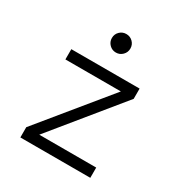

<svg xmlns="http://www.w3.org/2000/svg" viewBox="-169 -849 924 975"><g transform="rotate(30 293.0 -362.0)"><path d="M87.9 0V-60.1L413.1 -457.5H87.9V-517.6H488.3V-457.5L164.1 -60.1H498V0ZM292 -615.7Q269.5 -615.7 253.7 -631.6Q237.8 -647.5 237.8 -669.9Q237.8 -692.9 253.7 -708.5Q269.5 -724.1 292 -724.1Q314.5 -724.1 330.3 -708.5Q346.2 -692.9 346.2 -669.9Q346.2 -647.5 330.3 -631.6Q314.5 -615.7 292 -615.7Z"/></g></svg>

Font: CaskaydiaCove NFP Light
Style: Regular
Weight: 300
Designer: Aaron Bell
Foundry: Saja Typeworks
Version: Version 2111.001; VTT 6.35;Nerd Fonts 3.1.1